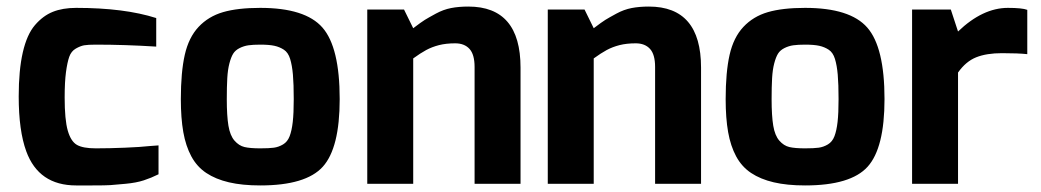

<svg xmlns="http://www.w3.org/2000/svg" viewBox="-20 -560 3171 585"><path d="M37 -266Q37 -346 49.5 -400.5Q62 -455 86.5 -483.5Q111 -512 141 -524Q171 -536 212 -536Q359 -536 456 -505V-418Q361 -424 272 -424Q248 -424 236.5 -422Q225 -420 211 -412Q197 -404 191 -387Q185 -370 181 -340Q177 -310 177 -263Q177 -195 186.5 -162Q196 -129 214.5 -118.5Q233 -108 272 -108Q313 -108 361 -110Q409 -112 436 -115L463 -117V-29Q441 -18 418 -10.5Q395 -3 362.5 0Q330 3 316.5 4Q303 5 260 5Q217 5 212 5Q98 5 60 -99Q37 -162 37 -266Z M531 -258Q531 -340 543 -393Q555 -446 585 -478Q615 -510 659.5 -523Q704 -536 773 -536Q910 -536 962.5 -476Q1015 -416 1015 -258Q1015 -109 963.5 -52Q912 5 773 5Q718 5 677.5 -4.5Q637 -14 608.5 -33Q580 -52 563 -83.5Q546 -115 538.5 -157.5Q531 -200 531 -258ZM671 -258Q671 -207 676 -177Q681 -147 694.5 -131.5Q708 -116 725 -112Q742 -108 773 -108Q800 -108 814.5 -110Q829 -112 842.5 -120Q856 -128 862.5 -145Q869 -162 872 -188.5Q875 -215 875 -258Q875 -304 872.5 -332.5Q870 -361 864 -380.5Q858 -400 845 -408.5Q832 -417 816 -420.5Q800 -424 773 -424Q751 -424 737 -422Q723 -420 710 -413.5Q697 -407 690.5 -396.5Q684 -386 679 -367Q674 -348 672.5 -322Q671 -296 671 -258Z M1099 0V-531H1211L1239 -474Q1264 -493 1274.5 -499.5Q1285 -506 1308 -518.5Q1331 -531 1354.5 -535.5Q1378 -540 1407 -540Q1566 -540 1566 -354V0H1426V-356Q1426 -394 1410.5 -411Q1395 -428 1367 -428Q1339 -428 1317.5 -422.5Q1296 -417 1278.5 -407.5Q1261 -398 1239 -382V0Z M1649 0V-531H1761L1789 -474Q1814 -493 1824.5 -499.5Q1835 -506 1858 -518.5Q1881 -531 1904.5 -535.5Q1928 -540 1957 -540Q2116 -540 2116 -354V0H1976V-356Q1976 -394 1960.5 -411Q1945 -428 1917 -428Q1889 -428 1867.5 -422.5Q1846 -417 1828.5 -407.5Q1811 -398 1789 -382V0Z M2191 -258Q2191 -340 2203 -393Q2215 -446 2245 -478Q2275 -510 2319.5 -523Q2364 -536 2433 -536Q2570 -536 2622.5 -476Q2675 -416 2675 -258Q2675 -109 2623.5 -52Q2572 5 2433 5Q2378 5 2337.5 -4.5Q2297 -14 2268.5 -33Q2240 -52 2223 -83.5Q2206 -115 2198.5 -157.5Q2191 -200 2191 -258ZM2331 -258Q2331 -207 2336 -177Q2341 -147 2354.5 -131.5Q2368 -116 2385 -112Q2402 -108 2433 -108Q2460 -108 2474.5 -110Q2489 -112 2502.5 -120Q2516 -128 2522.5 -145Q2529 -162 2532 -188.5Q2535 -215 2535 -258Q2535 -304 2532.5 -332.5Q2530 -361 2524 -380.5Q2518 -400 2505 -408.5Q2492 -417 2476 -420.5Q2460 -424 2433 -424Q2411 -424 2397 -422Q2383 -420 2370 -413.5Q2357 -407 2350.5 -396.5Q2344 -386 2339 -367Q2334 -348 2332.5 -322Q2331 -296 2331 -258Z M2759 0V-531H2877L2899 -464Q2974 -536 3051 -536Q3094 -536 3110 -530V-395Q3082 -398 3033 -398Q2986 -398 2954.5 -385.5Q2923 -373 2899 -339V0Z"/></svg>

Font: Mina
Style: Bold
Weight: 700
Version: Version 1.000